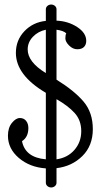

<svg xmlns="http://www.w3.org/2000/svg" viewBox="-20 -739 444 846"><path d="M182 66V3Q111 -2 63 -43Q15 -84 15 -141Q15 -176 32.5 -197.5Q50 -219 67.5 -219Q85 -219 95 -206.5Q105 -194 105 -175Q105 -135 77 -117Q91 -45 182 -37V-330Q50 -408 50 -506Q50 -562 87.5 -601.5Q125 -641 182 -647V-698Q182 -707 189 -713Q196 -719 205.5 -719Q215 -719 222 -713Q229 -707 229 -698V-648Q280 -646 320 -620Q360 -594 360 -559Q360 -542 350 -532Q340 -522 320.5 -522Q301 -522 284.5 -538.5Q268 -555 268 -570Q268 -585 272 -592Q260 -604 229 -608V-388Q308 -339 348.5 -291Q389 -243 389 -170Q389 -97 343 -51.5Q297 -6 229 2V66Q229 75 222 81Q215 87 205.5 87Q196 87 189 81Q182 75 182 66ZM229 -302V-37Q278 -44 308 -78.5Q338 -113 338 -161Q338 -209 309 -241Q280 -273 229 -302ZM102 -521Q102 -466 182 -417V-608Q148 -601 125 -577Q102 -553 102 -521Z"/></svg>

Font: Glass Antiqua
Style: Regular
Weight: 400
Version: 1.001